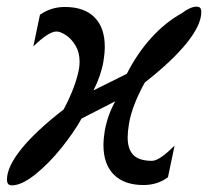

<svg xmlns="http://www.w3.org/2000/svg" viewBox="-20 -545 640 579"><path d="M296 -151Q292 -126 292 -107.5Q292 -49.5 323.5 -18.2Q355 13 412.5 13Q455 13 486.5 -10.5L506.5 -106Q460.5 -60 438.5 -60Q399.5 -60 382.2 -77.5Q365 -95 365 -130.5Q365 -148 369 -172Q378 -226 416.5 -296Q500 -361.5 543.5 -415.8Q587 -470 587 -508.5Q587 -517 583.8 -521Q580.5 -525 572.5 -525Q564 -525 552.5 -520Q541 -515 529.5 -506Q479 -478 436.5 -431.2Q394 -384.5 362.5 -322.5L262 -272.5Q284.5 -317 292 -360Q296 -385 296 -404Q296 -461.5 265 -492.8Q234 -524 175.5 -524Q134 -524 100.5 -500.5L80.5 -405Q126.5 -450 150.5 -450Q162 -450 178.8 -439Q195.5 -428 207.8 -407.5Q220 -387 220 -359Q220 -349.5 218.5 -339Q209 -285 172 -215Q88 -150 44.5 -96Q1 -42 1 -3.5Q1 14 15.5 14Q45 14 85.8 -18.5Q126.5 -51 164.8 -98.5Q203 -146 226 -187.5L327.5 -239.5Q304.5 -198 296 -151Z"/></svg>

Font: JuliaMono Light
Style: Italic
Weight: 300
Italic angle: -9°
Monospace: yes
Designer: cormullion
Foundry: corm
Version: Version 0.054; ttfautohint (v1.8.4)